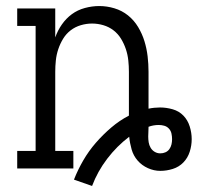

<svg xmlns="http://www.w3.org/2000/svg" viewBox="-20 -558 655 636"><path d="M285 58 225 37Q238 4 256 -27Q274 -58 297.5 -85Q321 -112 348.5 -135.5Q376 -159 407 -175V-320Q407 -339 405 -358Q403 -377 397 -395Q391 -413 381 -429.5Q371 -446 356 -457.5Q341 -469 322.5 -474.5Q304 -480 285 -480Q266 -480 247.5 -474.5Q229 -469 214 -457.5Q199 -446 189 -429.5Q179 -413 173 -395Q167 -377 165 -358Q163 -339 163 -320V-58H223V0H37V-58H98V-472H37V-530H163V-434Q171 -457 185 -477Q199 -497 218 -511Q237 -525 261 -531.5Q285 -538 309 -538Q334 -538 359 -530.5Q384 -523 404 -507Q424 -491 437.5 -468.5Q451 -446 458.5 -421.5Q466 -397 469 -371.5Q472 -346 472 -320V-198Q481 -200 491 -201Q501 -202 510 -202Q531 -202 552 -196Q573 -190 587.5 -175Q602 -160 608.5 -139Q615 -118 615 -97Q615 -76 608.5 -55.5Q602 -35 587.5 -20Q573 -5 552.5 1.5Q532 8 511 8Q490 8 470 -1Q450 -10 436 -26Q422 -42 416 -63Q410 -84 408 -105Q367 -74 335 -32Q303 10 285 58ZM511 -50Q520 -50 528 -53.5Q536 -57 541 -64Q546 -71 548 -79.5Q550 -88 550 -97Q550 -97 550 -97Q550 -97 550 -97Q550 -97 550 -97Q550 -97 550 -97Q550 -106 548 -115.5Q546 -125 539.5 -132Q533 -139 524 -141.5Q515 -144 506 -144Q497 -144 488.5 -142.5Q480 -141 472 -138V-136Q472 -128 471.5 -120.5Q471 -113 471 -106Q471 -96 472.5 -86.5Q474 -77 479 -68.5Q484 -60 492.5 -55Q501 -50 511 -50Z"/></svg>

Font: Iosevka Curly Slab LtEx
Style: Regular
Weight: 300
Width: 7
Monospace: yes
Designer: Belleve Invis
Foundry: Belleve Invis
Version: Version 11.1.0; ttfautohint (v1.8.3)